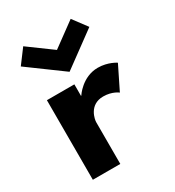

<svg xmlns="http://www.w3.org/2000/svg" viewBox="-199 -956 976 1072"><g transform="rotate(-30 289.5 -420.0)"><path d="M258.5 0V-270C258.5 -283 271.5 -374 363.5 -374C422.5 -374 455.5 -346 455.5 -346L529.5 -496C529.5 -496 483.5 -528 417.5 -528C316.5 -528 260.5 -439 260.5 -439H258.5V-513H81.5V0ZM117.5 -840 49.5 -749 270.5 -587 491.5 -749 423.5 -840 270.5 -728Z"/></g></svg>

Font: Sztylet
Style: Bd
Weight: 700
Foundry: Cannot Into Space Fonts, PlusOne Fonts
Version: Version 0.12